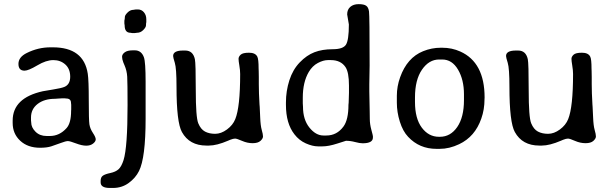

<svg xmlns="http://www.w3.org/2000/svg" viewBox="-20 -721 2997 940"><path d="M208 -55.2H224.1Q271.5 -55.2 306.2 -94.2Q328.1 -119.1 328.1 -178.2L328.6 -184.6V-208Q327.6 -213.9 327.6 -217.3Q327.6 -238.8 303.2 -238.8L296.9 -239.7H283.2L279.8 -239.3L262.7 -238.3L249.5 -237.3Q196.8 -237.3 164.3 -212.2Q131.8 -187 131.8 -146V-131.8Q132.8 -125 132.8 -121.6Q132.8 -97.2 153.8 -76.2Q174.8 -55.2 208 -55.2ZM100.1 -375Q70.3 -375 70.3 -408.2Q70.3 -441.4 110.8 -461.4Q166.5 -489.3 227.1 -489.3H238.8Q390.1 -489.3 409.7 -359.9Q414.6 -327.6 414.6 -230.7Q414.6 -133.8 417.7 -112.5Q420.9 -91.3 434.8 -70.3Q448.7 -49.3 448.7 -38.8Q448.7 -28.3 435.8 -18.1Q422.9 -7.8 402.1 -7.8Q381.3 -7.8 351.8 -19Q322.3 -30.3 312.3 -30.3Q302.2 -30.3 277.6 -21Q252.9 -11.7 231.2 -4.6Q209.5 2.4 176.3 2.4Q115.7 2.4 78.9 -32Q42 -66.4 42 -119.1V-130.4Q42 -241.7 189.9 -274.4Q199.2 -276.4 239.3 -282.7Q279.3 -289.1 294.9 -295.4Q323.7 -307.1 323.7 -345.5Q323.7 -383.8 299.8 -405.3Q275.9 -426.8 241 -426.8Q206.1 -426.8 162.6 -400.9Q119.1 -375 100.1 -375Z M633.3 -672.9Q636.2 -673.8 638.7 -673.8L646 -674.8H654.8Q672.9 -674.8 684.6 -660.9Q696.3 -647 696.3 -626.5V-612.8Q694.8 -606.9 694.8 -597.2Q694.8 -587.4 681.4 -574Q668 -560.5 650.4 -560.5L639.6 -559.1H627Q622.6 -560.5 619.1 -560.5Q590.3 -560.5 590.3 -596.7L588.9 -606V-619.6Q591.3 -629.4 591.3 -637.9Q591.3 -646.5 604.5 -659.7Q617.7 -672.9 633.3 -672.9ZM533.2 199.2H517.6Q472.7 199.2 472.7 171.9V164.6Q472.7 146.5 483.9 138.9Q495.1 131.3 520.5 126Q545.9 120.6 560.3 107.7Q574.7 94.7 585 62.5Q604.5 -0.5 604.5 -206.5Q604.5 -315.9 602.8 -345.5Q601.1 -375 589.4 -401.9L584 -414.6Q577.6 -431.2 577.6 -443.1Q577.6 -455.1 590.6 -464.8Q603.5 -474.6 631.3 -474.6H639.6Q672.4 -474.6 684.6 -440.4Q692.9 -417 692.9 -320.8V-140.1Q692.9 51.8 660.6 116.2Q643.6 150.4 610.1 174.8Q576.7 199.2 533.2 199.2Z M1131.8 -137.7Q1155.8 -196.8 1155.8 -358.4Q1155.8 -376.5 1151.9 -399.7Q1147.9 -422.9 1147.9 -433.1Q1147.9 -443.4 1158.2 -453.1Q1168.5 -462.9 1199.2 -462.9Q1230 -462.9 1239.7 -443.8Q1246.1 -431.6 1246.1 -385.3L1246.6 -372.6Q1247.1 -359.4 1247.1 -343.8V-309.1Q1247.1 -267.1 1250.5 -210L1251.5 -197.8Q1252.4 -185.5 1253.9 -145.8Q1255.4 -106 1261.5 -84.7Q1267.6 -63.5 1267.6 -53Q1267.6 -42.5 1255.1 -31.2Q1242.7 -20 1216.8 -20Q1190.9 -20 1165.3 -31.2Q1139.6 -42.5 1130.9 -42.5Q1122.1 -42.5 1106.9 -36.6L1096.7 -32.2Q1041 -8.3 1002.9 -8.3H990.7Q907.2 -8.3 870.6 -74.7Q844.2 -122.1 844.2 -295.9Q844.2 -386.7 835.9 -413.3Q827.6 -439.9 827.6 -446.8Q827.6 -473.6 876 -473.6H886.7Q924.8 -473.6 934.1 -431.2Q938.5 -411.1 938.5 -279.1Q938.5 -147 950.7 -117.4Q962.9 -87.9 983.6 -76.9Q1004.4 -65.9 1033.4 -65.9Q1062.5 -65.9 1091.3 -87.2Q1120.1 -108.4 1131.8 -137.7Z M1462.4 -242.7V-214.8Q1463.4 -204.1 1463.4 -198.7Q1463.4 -135.7 1494.6 -96.7Q1525.9 -57.6 1563.5 -57.6H1577.6Q1629.4 -57.6 1661.6 -101.6Q1686 -134.8 1686 -208L1687 -218.3L1688.5 -266.1V-302.2Q1688.5 -367.2 1671.4 -392.6Q1648.4 -426.8 1599.6 -426.8H1585.4Q1563 -426.8 1536.1 -412.6Q1509.3 -398.4 1491.7 -368.7Q1462.4 -318.8 1462.4 -242.7ZM1789.6 -400.9 1788.1 -308.6V-273.9L1790 -174.3Q1790.5 -163.6 1790.5 -138.4Q1790.5 -113.3 1798.1 -85.4Q1805.7 -57.6 1805.7 -54.2V-47.4Q1805.7 -19.5 1755.4 -19.5Q1741.2 -19.5 1718.5 -25.6Q1695.8 -31.7 1673.8 -31.7Q1673.3 -31.7 1631.1 -18.1Q1588.9 -4.4 1558.6 -4.4H1537.1Q1510.3 -4.4 1477.3 -19Q1444.3 -33.7 1421.4 -63.5Q1379.9 -116.7 1379.9 -207.5V-219.7Q1379.9 -275.4 1396.7 -327.9Q1413.6 -380.4 1447.5 -415.5Q1481.4 -450.7 1519.5 -465.3Q1557.6 -480 1608.6 -480Q1659.7 -480 1673.8 -502.4Q1688 -524.9 1688 -601.1L1679.7 -650.4Q1679.7 -674.3 1695.1 -687.5Q1710.4 -700.7 1736.1 -700.7Q1761.7 -700.7 1772.7 -692.9Q1783.7 -685.1 1786.6 -664.8Q1789.6 -644.5 1789.6 -400.9Z M2011.7 -244.1V-221.7Q2011.7 -140.6 2045.2 -95.9Q2078.6 -51.3 2128.9 -51.3H2133.8Q2185.5 -51.3 2218.5 -99.1Q2251.5 -147 2251.5 -231V-259.3Q2251.5 -330.6 2222.4 -380.1Q2193.4 -429.7 2145 -429.7H2129.9Q2080.1 -429.7 2045.9 -379.9Q2011.7 -330.1 2011.7 -244.1ZM1922.9 -218.3V-250Q1922.9 -251.5 1922.9 -252.4Q1922.9 -297.9 1939 -342.8Q1973.1 -438.5 2051.3 -470.2Q2093.3 -487.3 2137.7 -487.3H2145.5Q2192.4 -487.3 2233.4 -468.8Q2352.5 -415.5 2352.5 -243.7L2352.1 -235.8Q2352.1 -184.6 2336.4 -140.6Q2305.7 -51.8 2228 -15.1Q2180.2 7.8 2132.3 7.8H2116.7Q2033.2 7.8 1978 -51.3Q1952.1 -78.6 1937.5 -125.5Q1922.9 -172.4 1922.9 -218.3Z M2761.7 -137.7Q2785.6 -196.8 2785.6 -358.4Q2785.6 -376.5 2781.7 -399.7Q2777.8 -422.9 2777.8 -433.1Q2777.8 -443.4 2788.1 -453.1Q2798.3 -462.9 2829.1 -462.9Q2859.9 -462.9 2869.6 -443.8Q2876 -431.6 2876 -385.3L2876.5 -372.6Q2877 -359.4 2877 -343.8V-309.1Q2877 -267.1 2880.4 -210L2881.3 -197.8Q2882.3 -185.5 2883.8 -145.8Q2885.3 -106 2891.4 -84.7Q2897.5 -63.5 2897.5 -53Q2897.5 -42.5 2885 -31.2Q2872.6 -20 2846.7 -20Q2820.8 -20 2795.2 -31.2Q2769.5 -42.5 2760.7 -42.5Q2752 -42.5 2736.8 -36.6L2726.6 -32.2Q2670.9 -8.3 2632.8 -8.3H2620.6Q2537.1 -8.3 2500.5 -74.7Q2474.1 -122.1 2474.1 -295.9Q2474.1 -386.7 2465.8 -413.3Q2457.5 -439.9 2457.5 -446.8Q2457.5 -473.6 2505.9 -473.6H2516.6Q2554.7 -473.6 2564 -431.2Q2568.4 -411.1 2568.4 -279.1Q2568.4 -147 2580.6 -117.4Q2592.8 -87.9 2613.5 -76.9Q2634.3 -65.9 2663.3 -65.9Q2692.4 -65.9 2721.2 -87.2Q2750 -108.4 2761.7 -137.7Z"/></svg>

Font: Averia Libre Light
Style: Regular
Weight: 300
Version: Version 1.002